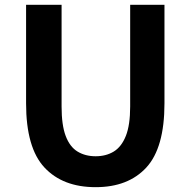

<svg xmlns="http://www.w3.org/2000/svg" viewBox="-20 -761 788 795"><path d="M376 14Q240 14 164 -67.5Q88 -149 88 -333V-741H235V-320Q235 -243 252 -198Q269 -153 301 -133.5Q333 -114 376 -114Q419 -114 451 -133.5Q483 -153 501 -198Q519 -243 519 -320V-741H661V-333Q661 -149 586 -67.5Q511 14 376 14Z"/></svg>

Font: Source Han Sans TC
Style: Bold
Weight: 700
Designer: Ryoko NISHIZUKA Ë•øÂ°öÊ∂ºÂ≠ê (kana, bopomofo & ideographs); Paul D. Hunt (Latin, Greek & Cyrillic); Sandoll Communicatio
Foundry: Adobe
Version: Version 2.004;hotconv 1.0.118;makeotfexe 2.5.65603